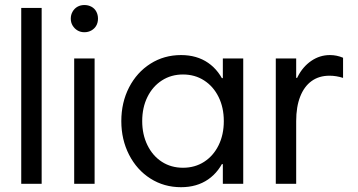

<svg xmlns="http://www.w3.org/2000/svg" viewBox="-20 -739 1439 772"><path d="M65.4 -707H147.5V0H65.4Z M278.3 -503.9H360.4V0H278.3ZM264.6 -664.1Q264.6 -679.7 272 -692.4Q279.3 -705.1 291.5 -711.9Q303.7 -718.8 319.3 -718.8Q335 -718.8 347.7 -711.9Q360.4 -705.1 367.2 -692.4Q374 -679.7 374 -664.1Q374 -648.4 367.2 -636.2Q360.4 -624 347.7 -616.7Q335 -609.4 319.3 -609.4Q303.7 -609.4 291.5 -616.7Q279.3 -624 272 -636.2Q264.6 -648.4 264.6 -664.1Z M708 13.7Q639.6 13.7 585 -21Q530.3 -55.7 499 -116.7Q467.8 -177.7 467.8 -252Q467.8 -327.1 499 -387.7Q530.3 -448.2 585 -482.9Q639.6 -517.6 708 -517.6Q771.5 -517.6 816.9 -486.3Q862.3 -455.1 886.2 -395.5Q910.2 -335.9 910.2 -252L860.4 -424.8H921.9V-79.1H860.4L910.2 -252Q910.2 -168 886.2 -108.4Q862.3 -48.8 816.9 -17.6Q771.5 13.7 708 13.7ZM879.9 -252Q879.9 -306.6 858.9 -349.1Q837.9 -391.6 800.8 -415.5Q763.7 -439.5 715.8 -439.5Q668 -439.5 630.9 -415.5Q593.8 -391.6 572.8 -349.1Q551.8 -306.6 551.8 -252Q551.8 -198.2 572.8 -155.3Q593.8 -112.3 630.9 -88.4Q668 -64.5 715.8 -64.5Q763.7 -64.5 800.8 -88.4Q837.9 -112.3 858.9 -154.8Q879.9 -197.3 879.9 -252ZM876 0V-101.6L897.5 -252L876 -385.7V-503.9H958V0Z M1088.9 -503.9H1170.9V0H1088.9ZM1156.2 -341.8V-425.8H1186.5L1156.2 -341.8Q1156.2 -389.6 1176.8 -430.2Q1197.3 -470.7 1231.4 -494.1Q1265.6 -517.6 1306.6 -517.6Q1334 -517.6 1359.4 -506.8V-425.8Q1332 -434.6 1304.7 -434.6Q1262.7 -434.6 1232.9 -413.1Q1203.1 -391.6 1187 -350.6Q1170.9 -309.6 1170.9 -252Z"/></svg>

Font: Wanted Sans Variable
Style: Regular
Weight: 400
Designer: Original Design by Kil Hyung-jin and Kang Hanbin, Wanted Lab, Inc; Hangeul from Source Han Sans by Jang Soo-young and Ka
Foundry: Wanted Lab, Inc.
Version: Version 1.003;Glyphs 3.2 (3227)